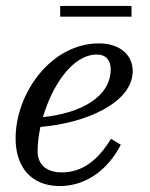

<svg xmlns="http://www.w3.org/2000/svg" viewBox="-20 -616 506 646"><path d="M182.5 -596V-560H422.5V-596ZM106.5 -107C106.5 -132 110 -160.5 116 -189C265.5 -201 426.5 -269 426.5 -377C426.5 -429.5 385 -470 313 -470C152.5 -470 32.5 -303.5 32.5 -150C32.5 -55 84.5 10 180.5 10C277 10 347.5 -53 386.5 -129L353.5 -149C310.5 -78.5 258.5 -36 188 -36C141.5 -36 106.5 -58 106.5 -107ZM306 -432.5C337 -432.5 352.5 -412.5 352.5 -383.5C352.5 -289 251 -235 124.5 -222C155.5 -328 223.5 -432.5 306 -432.5Z"/></svg>

Font: Bodoni* 06pt
Style: Italic
Weight: 400
Italic angle: -13°
Version: Version 2.3